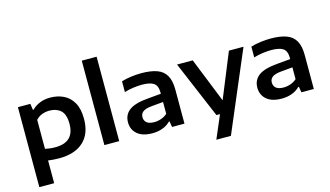

<svg xmlns="http://www.w3.org/2000/svg" viewBox="-109 -1181 3051 1775"><g transform="rotate(-15 1416.0 -294.0)"><path d="M76 220V-545.5H195L203.5 -486H210.5Q241.5 -517.5 285.8 -535.8Q330 -554 385 -554Q455 -554 512.5 -526.8Q570 -499.5 604.2 -440Q638.5 -380.5 638.5 -284Q638.5 -141 556 -65.5Q473.5 10 323 10Q295 10 267.8 7.8Q240.5 5.5 218 2.5V220ZM315 -98Q497 -98 497 -274Q497 -365.5 455.5 -402.5Q414 -439.5 348.5 -439.5Q313.5 -439.5 279 -427.5Q244.5 -415.5 218 -386V-108.5Q238 -104 263 -101Q288 -98 315 -98Z M757.5 0V-808H899.5V0Z M1217.5 9.5Q1121.5 9.5 1072 -33.8Q1022.5 -77 1022.5 -146Q1022.5 -220 1079 -261.5Q1135.5 -303 1262 -312.5L1384.5 -323.5V-334.5Q1384.5 -401 1349.2 -425.2Q1314 -449.5 1235 -449.5Q1200 -449.5 1154.8 -443.5Q1109.5 -437.5 1067.5 -424.5V-527.5Q1111.5 -541 1162.5 -547.5Q1213.5 -554 1257.5 -554Q1348.5 -554 1407.5 -532.8Q1466.5 -511.5 1495.2 -461.5Q1524 -411.5 1524 -324.5V0H1405.5L1396 -55H1389Q1359 -23.5 1313.8 -7Q1268.5 9.5 1217.5 9.5ZM1164 -157.5Q1164 -124.5 1187.2 -105Q1210.5 -85.5 1259 -85.5Q1292.5 -85.5 1325.2 -96.8Q1358 -108 1384.5 -131.5V-244.5L1274 -234.5Q1213.5 -228.5 1188.8 -209.5Q1164 -190.5 1164 -157.5Z M1830 0 1599 -545.5H1749L1920.5 -117L2095.5 -545.5H2235L1909.5 220H1770L1864 0Z M2455.5 9.5Q2359.5 9.5 2310 -33.8Q2260.5 -77 2260.5 -146Q2260.5 -220 2317 -261.5Q2373.5 -303 2500 -312.5L2622.5 -323.5V-334.5Q2622.5 -401 2587.2 -425.2Q2552 -449.5 2473 -449.5Q2438 -449.5 2392.8 -443.5Q2347.5 -437.5 2305.5 -424.5V-527.5Q2349.5 -541 2400.5 -547.5Q2451.5 -554 2495.5 -554Q2586.5 -554 2645.5 -532.8Q2704.5 -511.5 2733.2 -461.5Q2762 -411.5 2762 -324.5V0H2643.5L2634 -55H2627Q2597 -23.5 2551.8 -7Q2506.5 9.5 2455.5 9.5ZM2402 -157.5Q2402 -124.5 2425.2 -105Q2448.5 -85.5 2497 -85.5Q2530.5 -85.5 2563.2 -96.8Q2596 -108 2622.5 -131.5V-244.5L2512 -234.5Q2451.5 -228.5 2426.8 -209.5Q2402 -190.5 2402 -157.5Z"/></g></svg>

Font: Encode Sans Expanded Expanded SemiBold
Style: Regular
Weight: 600
Width: 7
Designer: Multiple Designers
Foundry: Impallari Type
Version: Version 3.000; ttfautohint (v1.8.3) -l 8 -r 50 -G 200 -x 14 